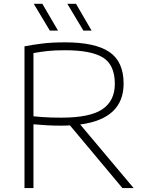

<svg xmlns="http://www.w3.org/2000/svg" viewBox="-20 -964 750 984"><path d="M105.5 0V-726.5Q148.5 -735 198 -741Q247.5 -747 313.5 -747Q467 -747 540.2 -697.8Q613.5 -648.5 613.5 -535.5Q613.5 -355.5 391 -326L665 0H607.5L338.5 -321.5Q316.5 -320 293 -320Q251.5 -320 219.8 -322Q188 -324 151.5 -327V0ZM294.5 -361Q441 -361 504.8 -404.2Q568.5 -447.5 568.5 -534Q568.5 -631 508.2 -668.8Q448 -706.5 313.5 -706.5Q260 -706.5 223.8 -702.5Q187.5 -698.5 151.5 -692V-368Q177.5 -365.5 198 -364Q218.5 -362.5 240.8 -361.8Q263 -361 294.5 -361ZM407.5 -807 325 -944.5H369.5L449.5 -807ZM235.5 -807 153 -944.5H197L277.5 -807Z"/></svg>

Font: Encode Sans Exp XLt
Style: Regular
Weight: 200
Width: 7
Designer: Multiple Designers
Foundry: Impallari Type
Version: Version 3.002; ttfautohint (v1.8.3) -l 8 -r 50 -G 200 -x 14 